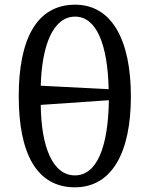

<svg xmlns="http://www.w3.org/2000/svg" viewBox="-20 -790 639 820"><path d="M300 10C457 10 539 -137 539 -378C539 -620 457 -770 301 -770C135 -770 60 -620 60 -379C60 -137 135 10 300 10ZM444 -409 154 -424C159 -600 208 -719 301 -719C392 -719 440 -600 444 -409ZM300 -41C205 -41 156 -162 154 -342L445 -362C442 -162 394 -41 300 -41Z"/></svg>

Font: Noto Serif
Style: Regular
Weight: 400
Designer: Monotype Design Team
Foundry: Monotype Imaging Inc.
Version: Version 2.015